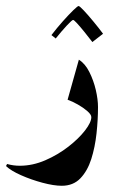

<svg xmlns="http://www.w3.org/2000/svg" viewBox="-76 -426 372 632"><path d="M-56.2 120.6 -52.7 113.8Q-32.2 119.6 -10.7 119.6Q31.2 119.6 73 101.6Q114.7 83.5 148.9 56.9Q183.1 30.3 203.9 3.4Q224.6 -23.4 224.6 -40.5Q224.6 -48.8 211.4 -60.3Q198.2 -71.8 180.2 -82Q162.1 -92.3 146.5 -97.7L183.6 -229.5Q204.1 -216.8 218 -189.2Q231.9 -161.6 239.3 -130.1Q246.6 -98.6 246.6 -73.7Q246.6 -32.2 241.7 13.2Q236.8 58.6 224.4 97.7Q211.9 136.7 188.5 161.1Q165 185.5 127.4 185.5Q101.1 185.5 63.7 175.5Q26.4 165.5 -7.1 150.6Q-40.5 135.7 -56.2 120.6ZM263.2 -314.9 228 -287.6Q215.8 -303.7 202.1 -320.6Q188.5 -337.4 178 -348.9Q167.5 -360.4 164.6 -360.4Q161.1 -360.4 143.8 -341.8Q126.5 -323.2 107.4 -299.3L93.3 -310.5Q111.3 -334 130.9 -356Q150.4 -377.9 165 -392.1Q179.7 -406.2 182.6 -406.2Q186 -406.2 200.2 -391.1Q214.4 -376 231.9 -354.7Q249.5 -333.5 263.2 -314.9Z"/></svg>

Font: Lateef ExtraBold
Style: Regular
Weight: 800
Designer: SIL International
Foundry: SIL International
Version: Version 4.200